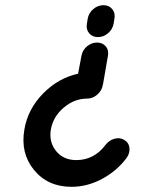

<svg xmlns="http://www.w3.org/2000/svg" viewBox="-20 -719 574 740"><path d="M357 -576Q336 -576 323.5 -591Q311 -606 315 -628L318 -647Q322 -669 339.5 -684Q357 -699 379 -699Q400 -699 412.5 -684Q425 -669 421 -647L418 -628Q414 -606 396.5 -591Q379 -576 357 -576ZM256 1Q164 1 111 -64Q58 -129 74 -220Q87 -298 145.5 -358Q204 -418 281 -435L294 -504Q298 -526 315.5 -540.5Q333 -555 354 -555Q375 -555 387.5 -540.5Q400 -526 396 -504L377 -394L376 -393V-392V-390Q372 -369 354.5 -354Q337 -339 316 -339Q267 -339 226 -304.5Q185 -270 176 -220Q168 -171 196.5 -136.5Q225 -102 274 -102Q343 -102 387 -161Q401 -179 422 -184.5Q443 -190 460 -179Q477 -169 479 -148.5Q481 -128 467 -109Q429 -59 372.5 -29Q316 1 256 1Z"/></svg>

Font: Quicksand
Style: Bold Italic
Weight: 700
Italic angle: -12°
Designer: Andrew Paglinawan
Foundry: Andrew Paglinawan
Version: 1.002